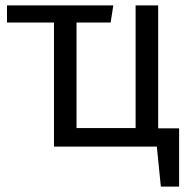

<svg xmlns="http://www.w3.org/2000/svg" viewBox="-20 -546 707 715"><path d="M569 -68H647V149H579L564 0H181V-462H6V-526H402L392 -462H265V-69H485V-526H569Z"/></svg>

Font: FiraGO Book
Style: Regular
Weight: 350
Designer: bBox Type
Foundry: bBox Type GmbH
Version: Version 1.001;PS 001.001;hotconv 1.0.88;makeotf.lib2.5.64775